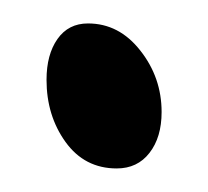

<svg xmlns="http://www.w3.org/2000/svg" viewBox="-20 -142 177 163"><path d="M54.7 -122.1Q81.1 -122.1 99.1 -99.1Q117.2 -76.2 117.2 -46.9Q117.2 -25.4 106.9 -12.2Q96.7 1 79.1 1Q51.8 1 35.6 -21.5Q19.5 -43.9 19.5 -74.2Q19.5 -95.7 28.8 -108.9Q38.1 -122.1 54.7 -122.1Z"/></svg>

Font: Neucha
Style: Regular
Weight: 400
Designer: Jovanny Lemonad
Foundry: Jovanny Lemonad
Version: Version 001.001